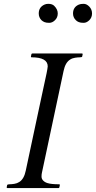

<svg xmlns="http://www.w3.org/2000/svg" viewBox="-20 -962 491 982"><path d="M224.1 -622.6Q224.1 -668.9 141.1 -668.9Q138.2 -668.9 138.2 -672.9L140.6 -684.6Q141.6 -688.5 145.5 -688.5H399.9Q402.8 -688.5 402.8 -684.6L400.4 -672.9Q399.4 -668.9 388.9 -668.9Q378.4 -668.9 364 -666.7Q349.6 -664.6 338.4 -657.2Q314 -642.1 305.2 -599.1L194.3 -78.1Q192.4 -70.3 192.4 -58.6Q192.4 -46.9 201.2 -38.1Q210 -29.3 223.6 -25.4Q242.2 -19.5 283.2 -19.5Q286.1 -19.5 286.1 -15.6L283.7 -3.9Q282.2 0 279.3 0H17.6Q14.2 0 14.2 -3.9L16.6 -15.6Q18.6 -19.5 28.6 -19.5Q38.6 -19.5 53 -21.7Q67.4 -23.9 78.6 -31.2Q103 -46.4 111.8 -89.4Q132.8 -188 148.7 -262.7Q164.6 -337.4 176.5 -392.8Q188.5 -448.2 196.5 -486.1Q204.6 -523.9 210 -548.8Q215.3 -573.7 218.3 -587.4Q221.2 -601.1 222.2 -608.4Q224.1 -618.7 224.1 -622.6ZM367.7 -858.9Q353.5 -873 353.5 -893.1Q353.5 -925.8 383.3 -938.5Q392.1 -942.4 407.7 -942.4Q423.3 -942.4 437 -928Q450.7 -913.6 450.7 -893.1Q450.7 -872.6 437 -858.9Q423.3 -845.2 407.7 -845.2Q392.1 -845.2 383.1 -848.9Q374 -852.5 367.7 -858.9ZM191.9 -858.9Q178.2 -873 178.2 -893.1Q178.2 -925.3 207.5 -938.5Q216.3 -942.4 226.6 -942.4Q247.1 -942.4 257.3 -932.1Q275.4 -914.1 275.4 -893.3Q275.4 -872.6 261.5 -858.9Q247.6 -845.2 231.9 -845.2Q216.3 -845.2 207.5 -848.9Q198.7 -852.5 191.9 -858.9Z"/></svg>

Font: Cardo-Italic
Style: Italic
Weight: 400
Italic angle: -12°
Designer: David J. Perry
Foundry: David J. Perry
Version: Version 0.991